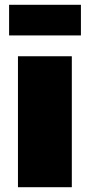

<svg xmlns="http://www.w3.org/2000/svg" viewBox="-20 -782 374 802"><path d="M55 -547H280V0H55ZM18 -762H318V-634H18Z"/></svg>

Font: Argentum Sans Black
Style: Regular
Weight: 900
Designer: Julieta Ulanovsky (Modified by Cristiano Sobral)
Foundry: Julieta Ulanovsky
Version: Version 1.000; ttfautohint (v1.5.65-e2d9)